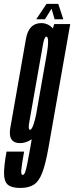

<svg xmlns="http://www.w3.org/2000/svg" viewBox="-77 -722 375 972"><path d="M26 229.5Q-17.5 229.5 -36.8 213.5Q-56 197.5 -56.5 157.8Q-57 118 -44 45.5H45Q33 112.5 30.8 138Q28.5 163.5 38 163.5Q44.5 163.5 49.5 151.8Q54.5 140 60.5 110Q66.5 80 76.5 25L83.5 -17Q54.5 2.5 25 2.5Q-0.5 2.5 -13.5 -10Q-33 -29 -24.5 -76.5Q-10.5 -156 15 -301Q40.5 -446.5 54.5 -525.8Q68.5 -605 132 -605Q166.5 -605 190.5 -578L197.5 -600H278.5L168.5 25Q154 108 137 152.2Q120 196.5 94 213Q68 229.5 26 229.5ZM161 -455.5Q166.5 -488 166.5 -510Q166.5 -533.5 159.5 -536Q159 -536.5 158 -536.5Q147.5 -536.5 140.5 -496.5Q133.5 -456.5 106 -301Q78.5 -145 71.5 -105Q65 -69 73 -65.5Q73.5 -65 75 -65Q83.5 -65 92.5 -91.5Q99.5 -111 105.5 -140ZM106.5 -624.5 158.5 -702.5H218L243.5 -624.5H199.5L184 -678L150.5 -624.5Z"/></svg>

Font: Anybody UltraCondensed Medium
Style: Italic
Weight: 500
Width: 1
Italic angle: -10°
Designer: Tyler Finck
Foundry: Etcetera Type Company
Version: Version 1.010; ttfautohint (v1.8.3) -l 8 -r 50 -G 200 -x 14 